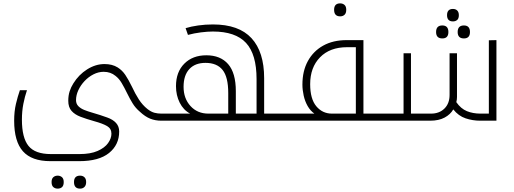

<svg xmlns="http://www.w3.org/2000/svg" viewBox="-20 -716 3050 1139"><path d="M322 403Q307 403 296.5 394Q286 385 286 364Q286 344 296.5 335Q307 326 322 326Q337 326 347.5 335Q358 344 358 364Q358 385 348 394Q338 403 322 403ZM455 403Q419 403 419 364Q419 326 455 326Q471 326 481 335.5Q491 345 491 364Q491 383 481 393Q471 403 455 403Z M279 240Q168 240 116 181.5Q64 123 64 0Q64 -55 74.5 -99.5Q85 -144 98 -181H140Q127 -143 118.5 -99.5Q110 -56 110 -6Q110 101 149 149.5Q188 198 282 198H452Q517 198 559 179.5Q601 161 621 133Q641 105 641 77Q641 47 615.5 32Q590 17 539 3Q493 -10 458.5 -23Q424 -36 404.5 -58Q385 -80 385 -118Q385 -149 393 -174Q401 -199 415 -221Q447 -273 497 -304.5Q547 -336 600 -336Q646 -336 678 -316Q705 -299 723.5 -271.5Q742 -244 763 -201Q782 -160 803.5 -126.5Q825 -93 855 -69Q877 -52 896.5 -47Q916 -42 937 -42H942Q947 -42 947 -38V-5Q947 0 942 0H937Q901 0 871 -12Q841 -24 810 -53Q784 -75 767 -102.5Q750 -130 735 -161Q717 -198 701.5 -224Q686 -250 665 -266Q636 -290 595 -290Q564 -290 534.5 -275Q505 -260 481.5 -235Q458 -210 444.5 -180.5Q431 -151 431 -122Q431 -100 445 -86Q459 -72 480.5 -63.5Q502 -55 523 -49Q578 -33 616 -19Q650 -7 668.5 13.5Q687 34 687 64Q687 143 627 191.5Q567 240 450 240Z M1108 -42Q1068 -63 1046 -107Q1024 -151 1024 -205Q1024 -289 1073.5 -338.5Q1123 -388 1204 -388Q1288 -388 1333.5 -335.5Q1379 -283 1379 -175V-42H1502V-247Q1502 -394 1439.5 -461.5Q1377 -529 1243 -529Q1212 -529 1172 -524Q1132 -519 1095 -509L1081 -549Q1113 -559 1155.5 -565Q1198 -571 1243 -571Q1397 -571 1472 -489.5Q1547 -408 1547 -252V-42H1680Q1685 -42 1685 -38V-5Q1685 0 1680 0H932Q927 0 927 -5V-38Q927 -42 932 -42ZM1216 -42H1334V-164Q1334 -259 1300.5 -301Q1267 -343 1199 -343Q1137 -343 1103 -306Q1069 -269 1069 -201Q1069 -132 1110 -87Q1151 -42 1216 -42Z M1998 -619Q1962 -619 1962 -658Q1962 -696 1998 -696Q2013 -696 2023.5 -687Q2034 -678 2034 -658Q2034 -638 2024 -628.5Q2014 -619 1998 -619Z M2228 -42Q2233 -42 2233 -38V-3Q2233 0 2228 0H1670Q1665 0 1665 -5V-38Q1665 -42 1670 -42H1845Q1821 -59 1805 -87Q1789 -115 1781.5 -149Q1774 -183 1774 -214Q1774 -295 1806.5 -354Q1839 -413 1897.5 -445.5Q1956 -478 2036 -478H2136V-42ZM2091 -42V-436H2039Q1937 -436 1878.5 -376Q1820 -316 1820 -217Q1820 -129 1856.5 -85.5Q1893 -42 1949 -42Z M2667 -589Q2632 -589 2632 -626Q2632 -663 2667 -663Q2683 -663 2692.5 -653.5Q2702 -644 2702 -626Q2702 -606 2692 -597.5Q2682 -589 2667 -589ZM2604 -488Q2567 -488 2567 -526Q2567 -565 2604 -565Q2640 -565 2640 -526Q2640 -488 2604 -488ZM2732 -488Q2695 -488 2695 -526Q2695 -565 2732 -565Q2768 -565 2768 -526Q2768 -488 2732 -488Z M2828 0Q2784 0 2742 -14Q2700 -28 2669 -67Q2652 -37 2617.5 -18.5Q2583 0 2532 0H2218Q2213 0 2213 -5V-38Q2213 -42 2218 -42H2374V-400H2418V-42H2537Q2586 -42 2616.5 -72Q2647 -102 2647 -153V-400H2691V-141Q2691 -125 2687 -110Q2714 -71 2750 -56.5Q2786 -42 2830 -42H2880V-477L2925 -478V0Z"/></svg>

Font: Noto Kufi Arabic ExtraLight
Style: Regular
Weight: 200
Designer: Monotype Design Team, David Williams, Khaled Hosny
Foundry: Google LLC
Version: Version 2.109; ttfautohint (v1.8.4.7-5d5b)